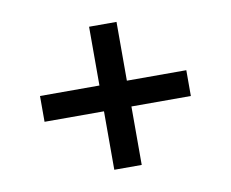

<svg xmlns="http://www.w3.org/2000/svg" viewBox="-57 -639 696 579"><g transform="rotate(-10 291.0 -350.0)"><path d="M515 -310H333V-131H249V-310H67V-389H249V-569H333V-389H515Z"/></g></svg>

Font: APTA Sans Medium
Style: Bold
Weight: 500
Version: Version 7.200